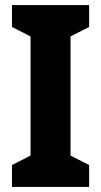

<svg xmlns="http://www.w3.org/2000/svg" viewBox="-20 -734 397 754"><path d="M330 0H27V-86L100 -123V-591L27 -628V-714H330V-628L257 -591V-123L330 -86Z"/></svg>

Font: Noto Sans Sinhala Condensed ExtraBold
Style: Regular
Weight: 800
Width: 3
Designer: Jelle Bosma - Monotype Design Team
Foundry: Monotype Imaging Inc.
Version: Version 2.006; ttfautohint (v1.8.4.7-5d5b)